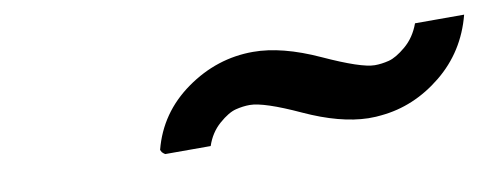

<svg xmlns="http://www.w3.org/2000/svg" viewBox="-30 -781 791 308"><g transform="rotate(-10 366.0 -626.5)"><path d="M221 -558Q219 -559 216 -562L214 -566Q229 -624 279 -659.5Q329 -695 388 -695Q435 -695 495 -667.5Q555 -640 577 -640Q588 -640 600 -643Q612 -646 628 -659.5Q644 -673 652 -695H732Q717 -637 672 -600.5Q627 -564 573 -559Q566 -558 552 -558Q506 -559 448.5 -585.5Q391 -612 368 -612Q357 -612 345 -609Q333 -606 317.5 -592.5Q302 -579 295 -558Z"/></g></svg>

Font: Coval
Style: ExtraBold Italic
Weight: 800
Foundry: Context Ltd
Version: Version 001.000